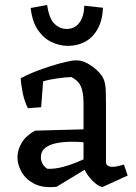

<svg xmlns="http://www.w3.org/2000/svg" viewBox="-20 -735 547 770"><path d="M391 15Q380 14 364 1.5Q348 -11 334 -30Q320 -49 315 -68V-82V-319Q315 -366 304 -389.5Q293 -413 266 -426Q238 -425 205.5 -420Q173 -415 153 -409L145 -305L92 -301Q79 -326 72 -358Q65 -390 63 -421Q86 -434 117.5 -446.5Q149 -459 182 -469.5Q215 -480 243 -486.5Q271 -493 286 -493Q308 -493 329.5 -481.5Q351 -470 368.5 -453.5Q386 -437 393 -423Q400 -410 402.5 -391Q405 -372 405 -319V-86Q405 -75 412.5 -70.5Q420 -66 431 -66Q442 -66 454.5 -69Q467 -72 477 -75L492 -31ZM207 14Q152 20 117.5 2Q83 -16 66.5 -45.5Q50 -75 50 -104Q50 -133 66.5 -161.5Q83 -190 120 -211L340 -217L336 -163L320 -164Q292 -167 261.5 -166.5Q231 -166 204.5 -160.5Q178 -155 161 -141.5Q144 -128 144 -104Q144 -91 150.5 -78.5Q157 -66 170 -58Q199 -57 230 -65Q261 -73 287.5 -84Q314 -95 329 -102V-60ZM253 -551Q219 -551 186.5 -566.5Q154 -582 131.5 -615.5Q109 -649 103 -703L169 -715Q177 -660 198.5 -639.5Q220 -619 247 -619Q280 -619 298.5 -644Q317 -669 318 -712L393 -704Q391 -654 372 -619.5Q353 -585 322 -568Q291 -551 253 -551Z"/></svg>

Font: Eczar
Style: Regular
Weight: 400
Designer: Vaibhav Singh
Foundry: Rosetta Type Foundry
Version: Version 2.000